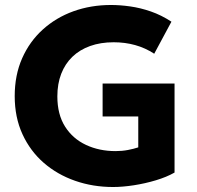

<svg xmlns="http://www.w3.org/2000/svg" viewBox="-20 -735 792 770"><path d="M433.5 15Q352.5 15 281 -10Q209.5 -35 155.2 -82.2Q101 -129.5 70 -197Q39 -264.5 39 -349.5Q39 -434 68.8 -501.2Q98.5 -568.5 151.5 -616.5Q204.5 -664.5 274.5 -689.8Q344.5 -715 425 -715Q462 -715 502.5 -709.2Q543 -703.5 585 -689Q627 -674.5 667.5 -648L598.5 -519.5Q562.5 -543 522 -554.2Q481.5 -565.5 436 -565.5Q383.5 -565.5 341.5 -550.5Q299.5 -535.5 270.2 -507.2Q241 -479 225.5 -439Q210 -399 210 -348.5Q210 -276 241 -227.2Q272 -178.5 325 -153.8Q378 -129 443.5 -129Q469.5 -129 493 -133.5Q516.5 -138 534.5 -144V-268H391.5V-400H680V-43Q648.5 -25 605.2 -12Q562 1 516.8 8Q471.5 15 433.5 15Z"/></svg>

Font: Geologica Thin Roman
Style: Bold
Weight: 700
Version: Version 1.010;gftools[0.9.28]